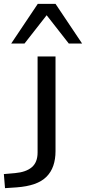

<svg xmlns="http://www.w3.org/2000/svg" viewBox="-95 -783 446 996"><path d="M-69 193 -75 120 -17 115Q40 110 70 84.5Q100 59 100 8V-490H193V1Q193 43 181.5 76.5Q170 110 146 134Q122 158 83.5 171.5Q45 185 -9 189ZM-37 -557 101 -763H193L331 -557H262L147 -704L32 -557Z"/></svg>

Font: Nunito Sans 10pt Expanded
Style: Regular
Weight: 400
Width: 7
Designer: Vernon Adams
Foundry: Vernon Adams
Version: Version 3.101;gftools[0.9.27]